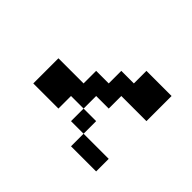

<svg xmlns="http://www.w3.org/2000/svg" viewBox="-88 -525 675 675"><g transform="rotate(-45 250.0 -187.5)"><path d="M125 -375H250V-250H312.5V-187.5H375V-125H437.5V0H312.5V-125H250V-187.5H187.5V-250H125ZM125 -187.5H187.5V-125H125ZM62.5 -125H125V0H62.5Z"/></g></svg>

Font: Half Eighties
Style: Regular
Weight: 400
Monospace: yes
Designer: Jayvee Enaguas (HarvettFox96)
Version: 20191127.01dev02